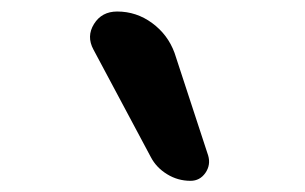

<svg xmlns="http://www.w3.org/2000/svg" viewBox="-20 -830 540 340"><path d="M247.1 -551.8 145.5 -742.2Q132.8 -765.6 146.5 -787.6Q160.2 -809.6 187.5 -809.6Q221.7 -809.6 249.5 -789.1Q277.3 -768.6 289.1 -736.3L348.6 -554.7Q353.5 -538.1 343.8 -523.9Q334 -509.8 317.4 -509.8Q294.9 -509.8 275.9 -521.5Q256.8 -533.2 247.1 -551.8Z"/></svg>

Font: Rounded-X Mgen+ 2m medium
Style: Regular
Weight: 500
Designer: [Source Han Sans]
Ryoko NISHIZUKA  (kana & ideographs); Paul D. Hunt (Latin, Greek & Cyrillic); Wenlong ZHANG  (bopomofo
Version: Version 1.059.20150602